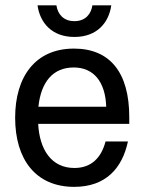

<svg xmlns="http://www.w3.org/2000/svg" viewBox="-20 -697 548 729"><path d="M262.5 -556.7C348.3 -556.7 393.3 -610.8 402.5 -676.7H330.8C325.8 -643.3 304.2 -616.7 262.5 -616.7C220.8 -616.7 199.2 -643.3 194.2 -676.7H122.5C131.7 -610.8 176.7 -556.7 262.5 -556.7ZM261.7 12.5C381.7 12.5 444.2 -58.3 465.8 -160H380.8C364.2 -96.7 325.8 -59.2 262.5 -59.2C175 -59.2 130 -129.2 125 -226.7H470.8V-252.5C470.8 -421.7 397.5 -512.5 260.8 -512.5C114.2 -512.5 37.5 -405.8 37.5 -250C37.5 -92.5 115 12.5 261.7 12.5ZM125.8 -291.7C135.8 -385.8 180.8 -440.8 260 -440.8C334.2 -440.8 380 -388.3 383.3 -291.7Z"/></svg>

Font: Familjen Grotesk
Style: Regular
Weight: 400
Designer: Anders Wikstroem, Jonas Baeckman, Matilda Gysing, Kristian Moeller
Foundry: Familjen STHLM AB
Version: Version 2.000